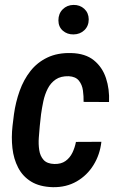

<svg xmlns="http://www.w3.org/2000/svg" viewBox="-20 -755 487 785"><path d="M202.6 -84.5Q230 -84 247.8 -96.7Q265.6 -109.4 275.9 -130.4Q286.1 -151.4 290.5 -174.8L394.5 -175.3Q388.7 -123 362.5 -80.6Q336.4 -38.1 293.7 -13.4Q251 11.2 196.3 10.3Q142.1 8.8 107.4 -12.5Q72.8 -33.7 54.2 -69.6Q35.6 -105.5 30.8 -149.4Q25.9 -193.4 31.2 -240.2L37.1 -288.1Q43.9 -337.4 60.3 -383.3Q76.7 -429.2 104.5 -464.6Q132.3 -500 173.8 -519.8Q215.3 -539.6 271 -538.1Q329.1 -536.6 363.8 -508.5Q398.4 -480.5 413.3 -435.5Q428.2 -390.6 425.8 -337.9L321.8 -338.4Q322.3 -361.3 319.1 -385Q315.9 -408.7 302.5 -425.3Q289.1 -441.9 261.2 -443.4Q228.5 -444.3 207.8 -430.2Q187 -416 175 -392.3Q163.1 -368.7 157.2 -341.1Q151.4 -313.5 147.9 -288.1L142.6 -239.7Q140.6 -218.8 138.7 -192.4Q136.7 -166 140.4 -141.6Q144 -117.2 158.2 -101.3Q172.4 -85.4 202.6 -84.5ZM218.8 -671.9Q218.8 -699.2 236.3 -716.8Q253.9 -734.4 280.3 -734.9Q306.6 -735.4 324.5 -719Q342.3 -702.6 342.8 -676.3Q342.8 -648.9 325.2 -631.8Q307.6 -614.7 280.8 -614.3Q254.9 -613.8 236.8 -629.6Q218.8 -645.5 218.8 -671.9Z"/></svg>

Font: Roboto Condensed Medium
Style: Italic
Weight: 500
Italic angle: -12°
Designer: Christian Robertson
Foundry: Google
Version: Version 3.0; 2020